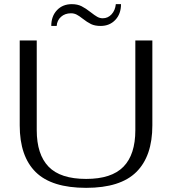

<svg xmlns="http://www.w3.org/2000/svg" viewBox="-20 -895 829 925"><path d="M75 -291V-700H157V-268Q157 -151 214 -92Q271 -33 395 -33Q517 -33 574.5 -91.5Q632 -150 632 -268V-700H714V-291Q714 -143 637 -66.5Q560 10 395 10Q229 10 152 -66Q75 -142 75 -291ZM326 -875Q353 -875 373 -865Q393 -855 417 -836Q436 -821 448.5 -814Q461 -807 475 -807Q500 -807 517.5 -826Q535 -845 538 -875H563Q563 -828 535.5 -799Q508 -770 465 -770Q437 -770 418.5 -779Q400 -788 377 -806Q362 -818 349.5 -824.5Q337 -831 322 -831Q293 -831 274 -814Q255 -797 253 -770H227Q227 -817 254.5 -846Q282 -875 326 -875Z"/></svg>

Font: Fahkwang Light
Style: Regular
Weight: 300
Version: Version 1.000; ttfautohint (v1.6)